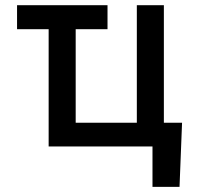

<svg xmlns="http://www.w3.org/2000/svg" viewBox="-20 -566 764 742"><path d="M395.5 -545.9Q395.5 -522.5 395.5 -453.1Q307.6 -453.1 45.9 -453.1Q45.9 -476.6 45.9 -545.9Q132.8 -545.9 395.5 -545.9ZM683.6 -91.8Q681.6 -29.3 673.8 156.2Q647.5 156.2 569.3 156.2Q569.3 117.2 569.3 0Q561.5 0 536.1 0Q536.1 -22.5 536.1 -91.8Q573.2 -91.8 683.6 -91.8ZM613.3 -545.9Q613.3 -409.2 613.3 0Q502 0 168 0Q168 -136.7 168 -545.9Q194.3 -545.9 272.5 -545.9Q272.5 -431.6 272.5 -91.8Q331.1 -91.8 508.8 -91.8Q508.8 -205.1 508.8 -545.9Q535.2 -545.9 613.3 -545.9Z"/></svg>

Font: DeepSea
Style: Medium
Weight: 500
Designer: Stem
Version: Version 3.019;git-0a5106e0b